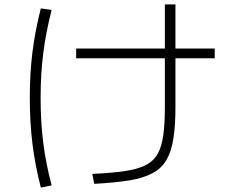

<svg xmlns="http://www.w3.org/2000/svg" viewBox="-20 -803 1040 870"><path d="M398 -15Q485 -19 544 -27.5Q603 -36 639.5 -54.5Q676 -73 694.5 -106Q713 -139 720 -191Q727 -243 727 -320V-783H775V-320Q775 -236 766 -177Q757 -118 735 -79.5Q713 -41 671.5 -18.5Q630 4 565 14.5Q500 25 407 30ZM325 -539V-583H953V-539ZM165 47Q139 -54 127 -151.5Q115 -249 115 -360Q115 -470 127 -566.5Q139 -663 165 -765L214 -758Q188 -657 176 -562Q164 -467 164 -360Q164 -251 176 -156Q188 -61 214 37Z"/></svg>

Font: M PLUS 1 Thin Light
Style: Regular
Weight: 300
Version: Version 1.001